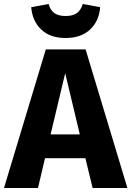

<svg xmlns="http://www.w3.org/2000/svg" viewBox="-33 -940 657 960"><path d="M430 0 394 -149H192L157 0H-13L196 -693H395L604 0ZM220 -268H366L293 -574ZM123 -904 210 -920Q219 -888 239.5 -874Q260 -860 295 -860Q330 -860 350.5 -874Q371 -888 381 -920L468 -904Q462 -834 417 -792Q372 -750 295 -750Q218 -750 173.5 -792Q129 -834 123 -904Z"/></svg>

Font: Fira Sans BGR
Style: Bold
Weight: 700
Designer: bBox Type GmbH & Carrois Corporate GbR & Edenspiekermann AG
Foundry: bBox Type GmbH & Carrois Corporate GbR & Edenspiekermann AG
Version: Version 4.301